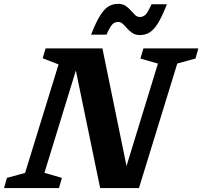

<svg xmlns="http://www.w3.org/2000/svg" viewBox="-46 -952 1024 972"><path d="M267.5 -51.5 252.5 0H-25.5L-11 -51.5L81 -76.5L250.5 -626L170 -657L185 -707H472.5L594.5 -111.5L753.5 -630L665 -655.5L680 -707H958L943.5 -655.5L851.5 -630.5L657.5 0H461L338 -595L179 -77ZM799 -930.5Q774.5 -868 753.5 -834.2Q732.5 -800.5 710.8 -787.5Q689 -774.5 662 -774.5Q640 -774.5 624.8 -784.5Q609.5 -794.5 598 -807.8Q586.5 -821 575.8 -831Q565 -841 552.5 -841Q535.5 -841 523.5 -829.5Q511.5 -818 493 -776.5H415Q439.5 -839 460.5 -872.8Q481.5 -906.5 503.2 -919.5Q525 -932.5 552.5 -932.5Q574.5 -932.5 589.5 -922.5Q604.5 -912.5 616 -899.2Q627.5 -886 638 -876Q648.5 -866 661.5 -866Q678.5 -866 690.5 -877.5Q702.5 -889 721 -930.5Z"/></svg>

Font: Newsreader Caption SemiBold
Style: Italic
Weight: 600
Italic angle: -17°
Designer: Hugues Gentile
Foundry: Production Type
Version: Version 1.001